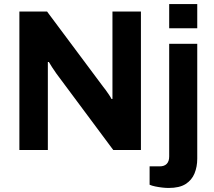

<svg xmlns="http://www.w3.org/2000/svg" viewBox="-20 -743 1058 951"><path d="M76 0V-686H213L489 -316Q495 -309 504 -296.5Q513 -284 521 -272Q529 -260 532 -253H537Q537 -270 537 -286.5Q537 -303 537 -316V-686H678V0H541L259 -379Q249 -393 238 -410Q227 -427 222 -436H217Q217 -421 217 -406.5Q217 -392 217 -379V0ZM818 -603V-723H957V-603ZM815 188Q801 188 783.5 186Q766 184 749 180.5Q732 177 721 172V81H771Q794 81 806 68.5Q818 56 818 32V-526H957V43Q957 83 943.5 116Q930 149 899.5 168.5Q869 188 815 188Z"/></svg>

Font: Archivo SemiBold
Style: Bold
Weight: 700
Version: Version 2.001